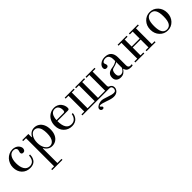

<svg xmlns="http://www.w3.org/2000/svg" viewBox="276 -1724 3307 3307"><g transform="rotate(-45 1929.5 -70.0)"><path d="M46.9 -210.9Q46.9 -256.3 63.2 -298.3Q79.6 -340.3 107.9 -371.3Q136.2 -402.3 176 -420.9Q215.8 -439.5 260.7 -439.5Q295.9 -439.5 325 -427.7Q354 -416 370.8 -397.9Q387.7 -379.9 396.5 -360.6Q405.3 -341.3 405.3 -323.7Q405.3 -299.8 392.1 -282.2Q378.9 -264.6 353.5 -264.6Q335.4 -264.6 324.5 -274.4Q313.5 -284.2 313.5 -299.8Q313.5 -315.4 319.8 -333Q326.2 -350.1 326.2 -367.7Q326.2 -385.7 309.1 -400.9Q292 -416 257.3 -416Q199.7 -416 168.2 -363.3Q136.7 -310.5 136.7 -224.6Q136.7 -130.9 170.9 -75.7Q205.1 -20.5 271.5 -20.5Q297.4 -20.5 318.1 -29.8Q338.9 -39.1 351.6 -53.5Q364.3 -67.9 372.8 -86.9Q381.3 -106 384.8 -124.3Q388.2 -142.6 388.7 -161.1H414.1Q413.6 -137.7 409.9 -116.2Q406.2 -94.7 395.3 -71.5Q384.3 -48.3 367.7 -31.2Q351.1 -14.2 322.5 -3.2Q293.9 7.8 256.8 7.8Q162.6 7.8 104.7 -52.7Q46.9 -113.3 46.9 -210.9Z M494.1 275.4H563.5V-408.2H494.1V-431.6H643.6V-352.5L650.4 -351.6Q702.1 -439.5 790.5 -439.5Q839.4 -439.5 878.9 -415Q922.4 -388.2 946.5 -336.9Q970.7 -285.6 970.7 -215.8Q970.7 -146 946.5 -94.7Q922.4 -43.5 878.9 -16.6Q839.4 7.8 790.5 7.8Q702.1 7.8 650.4 -80.1L643.6 -79.1V275.4H744.1V298.8H494.1ZM763.7 -21.5Q804.7 -21.5 831.8 -48.6Q858.9 -75.7 869.9 -117.7Q880.9 -159.7 880.9 -215.8Q880.9 -272 869.9 -314Q858.9 -356 831.8 -383.1Q804.7 -410.2 763.7 -410.2Q716.8 -410.2 680.2 -355.7Q643.6 -301.3 643.6 -215.8Q643.6 -130.4 680.2 -75.9Q716.8 -21.5 763.7 -21.5Z M1064.5 -210Q1064.5 -273.9 1089.8 -325.9Q1115.2 -377.9 1163.8 -408.7Q1212.4 -439.5 1275.9 -439.5Q1314.9 -439.5 1347.7 -423.8Q1380.4 -408.2 1400.4 -383.8Q1420.4 -359.4 1431.4 -330.6Q1442.4 -301.8 1442.4 -273.4Q1442.4 -252.4 1435.1 -243.4Q1427.7 -234.4 1406.2 -234.4H1154.3Q1154.3 -23.4 1289.1 -23.4Q1341.8 -23.4 1374.5 -57.6Q1407.2 -91.8 1414.1 -145.5H1439.5Q1437.5 -117.7 1427.2 -91.6Q1417 -65.4 1397.7 -42.7Q1378.4 -20 1346.4 -6.1Q1314.5 7.8 1274.4 7.8Q1183.6 7.8 1124 -52.7Q1064.5 -113.3 1064.5 -210ZM1154.8 -257.8H1325.7Q1346.2 -257.8 1352.3 -269Q1358.4 -280.3 1358.4 -305.2Q1358.4 -350.6 1335.7 -383.3Q1313 -416 1265.6 -416Q1242.2 -416 1223.4 -406.5Q1204.6 -397 1192.4 -381.6Q1180.2 -366.2 1171.9 -345Q1163.6 -323.7 1159.7 -302.5Q1155.8 -281.2 1154.8 -257.8Z M1528.3 0V-23.4H1597.7V-408.2H1528.3V-431.6H1747.1V-408.2H1677.7V-23.4H1851.6V-408.2H1782.2V-431.6H2001V-408.2H1931.6V-23.4H2105.5V-408.2H2036.1V-431.6H2254.9V-408.2H2185.5V-70.3Q2185.5 -52.7 2190.2 -41.3Q2194.8 -29.8 2210.4 -24.4Q2263.7 -5.4 2263.7 53.7Q2263.7 70.8 2256.3 88.1Q2249 105.5 2234.6 121.3Q2220.2 137.2 2195.3 147.2Q2170.4 157.2 2139.6 157.2Q2087.9 157.2 2001.5 124.5Q1913.1 91.3 1869.1 91.3Q1861.3 91.3 1856 95Q1850.6 98.6 1850.6 104Q1850.6 114.7 1863.3 122.1Q1882.8 133.3 1882.8 147.9Q1882.8 173.8 1851.1 173.8Q1833 173.8 1820.8 161.6Q1808.6 149.4 1808.6 131.3Q1808.6 106.9 1831.5 87.6Q1854.5 68.4 1884.3 59.3Q1914.1 50.3 1940.9 50.3Q1976.6 50.3 2053.2 78.6Q2140.1 110.4 2186.5 110.4Q2213.9 110.4 2226.1 93.3Q2238.3 76.2 2238.3 53.2Q2238.3 32.2 2226.6 16.1Q2214.8 0 2188.5 0Z M2347.7 -94.2Q2347.7 -152.8 2379.6 -181.6Q2411.6 -210.4 2470.2 -217.8Q2508.3 -222.7 2534.7 -232.7Q2561 -242.7 2588.9 -260.7V-312.5Q2588.9 -330.6 2585 -347.2Q2581.1 -363.8 2572 -380.1Q2563 -396.5 2544.9 -406.2Q2526.9 -416 2501.5 -416Q2472.2 -416 2449.7 -403.3Q2427.2 -390.6 2427.2 -370.6Q2427.2 -360.4 2434.1 -344.7Q2441.4 -329.1 2441.4 -314.5Q2441.4 -300.3 2430.9 -289.8Q2420.4 -279.3 2399.9 -279.3Q2376.5 -279.3 2365 -291.7Q2353.5 -304.2 2353.5 -325.2Q2353.5 -369.6 2398.2 -404.5Q2442.9 -439.5 2505.9 -439.5Q2590.8 -439.5 2629.9 -394.3Q2668.9 -349.1 2668.9 -274.4V-77.6Q2668.9 -47.9 2682.9 -34.2Q2696.8 -20.5 2717.8 -20.5Q2732.4 -20.5 2749 -23.9L2752.9 1Q2729.5 7.8 2711.4 7.8Q2664.6 7.8 2635.7 -8.1Q2606.9 -23.9 2593.8 -68.8H2589.8Q2565.9 -32.7 2536.6 -12.5Q2507.3 7.8 2461.9 7.8Q2410.6 7.8 2379.2 -19.5Q2347.7 -46.9 2347.7 -94.2ZM2432.6 -102.1Q2432.6 -27.3 2502 -27.3Q2527.3 -27.3 2549.8 -46.9Q2572.3 -66.4 2588.9 -96.7V-237.8Q2565.4 -222.7 2544.7 -215.1Q2523.9 -207.5 2483.9 -197.3Q2432.6 -184.1 2432.6 -102.1Z M2817.4 0V-23.4H2886.7V-408.2H2817.4V-431.6H3036.1V-408.2H2966.8V-237.8H3161.1V-408.2H3091.8V-431.6H3310.5V-408.2H3241.2V-23.4H3310.5V0H3091.8V-23.4H3161.1V-213.9H2966.8V-23.4H3036.1V0Z M3458.3 -55.7Q3398.4 -119.1 3398.4 -215.8Q3398.4 -312.5 3458.3 -376Q3518.1 -439.5 3605.5 -439.5Q3692.9 -439.5 3752.7 -376Q3812.5 -312.5 3812.5 -215.8Q3812.5 -119.1 3752.7 -55.7Q3692.9 7.8 3605.5 7.8Q3518.1 7.8 3458.3 -55.7ZM3517.8 -367.7Q3488.3 -319.3 3488.3 -215.8Q3488.3 -112.3 3517.8 -64Q3547.4 -15.6 3605.5 -15.6Q3663.6 -15.6 3693.1 -64Q3722.7 -112.3 3722.7 -215.8Q3722.7 -319.3 3693.1 -367.7Q3663.6 -416 3605.5 -416Q3547.4 -416 3517.8 -367.7Z"/></g></svg>

Font: Theano Didot
Style: Regular
Weight: 400
Designer: Alexey Kryukov
Version: Version 2.0